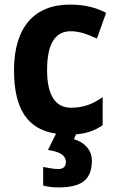

<svg xmlns="http://www.w3.org/2000/svg" viewBox="-20 -576 511 836"><path d="M380 122C380 77 347 43 302 30L311 9C358 5 392 -7 427 -31V-153C384 -123 344 -107 289 -107C222 -107 185 -160 185 -271C185 -382 218 -440 288 -440C324 -440 359 -428 402 -408L442 -520C404 -540 356 -556 284 -556C130 -556 41 -458 41 -270C41 -99 102 -12 224 6L189 77C247 85 267 105 267 129C267 152 252 160 234 160C216 160 187 155 168 151V232C187 237 208 240 235 240C346 240 380 198 380 122Z"/></svg>

Font: Noto Sans Kannada SemiCondensed
Style: Bold
Weight: 700
Width: 4
Designer: Jelle Bosma - Monotype Design Team
Foundry: Monotype Imaging Inc.
Version: Version 2.005